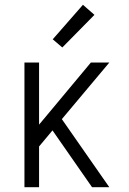

<svg xmlns="http://www.w3.org/2000/svg" viewBox="-20 -781 540 801"><path d="M82 0V-520H143V-261L359 -520H436L238 -284L436 0H364L199 -237L143 -170V0ZM240 -583 200 -617 326 -761 374 -719Z"/></svg>

Font: Iosevka SS04 Light
Style: Regular
Weight: 300
Monospace: yes
Designer: Belleve Invis
Foundry: Belleve Invis
Version: Version 19.0.0; ttfautohint (v1.8.4)